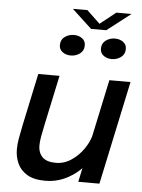

<svg xmlns="http://www.w3.org/2000/svg" viewBox="-59 -924 726 981"><g transform="rotate(5 304.0 -434.0)"><path d="M211 9.5Q152 9.5 117.2 -11.2Q82.5 -32 67.2 -65.8Q52 -99.5 52 -137.5Q52 -164 56.8 -192Q61.5 -220 71 -265.5L127.5 -531H236.5L184 -285Q175 -243 170 -215.5Q165 -188 165 -166.5Q165 -131.5 186.5 -109Q208 -86.5 256.5 -86.5Q299 -86.5 336.2 -111.8Q373.5 -137 399.5 -175.5Q425.5 -214 433.5 -253.5L480 -228Q470.5 -182 446.2 -139.5Q422 -97 386 -63.2Q350 -29.5 305.5 -10Q261 9.5 211 9.5ZM379 0 492 -531H600.5L487.5 0ZM284 -639.5Q259.5 -639.5 242 -652.5Q224.5 -665.5 224.5 -688Q224.5 -715.5 245 -730.5Q265.5 -745.5 292.5 -745.5Q316.5 -745.5 334 -732.8Q351.5 -720 351.5 -697Q351.5 -669.5 331 -654.5Q310.5 -639.5 284 -639.5ZM494 -639.5Q470 -639.5 452.5 -652.5Q435 -665.5 435 -688Q435 -715.5 455.5 -730.5Q476 -745.5 502.5 -745.5Q526.5 -745.5 544.2 -732.8Q562 -720 562 -697Q562 -669.5 541.2 -654.5Q520.5 -639.5 494 -639.5ZM274.5 -878H349L430.5 -800.5H400L497.5 -878H575.5L454 -784H376Z"/></g></svg>

Font: Epilogue Medium
Style: Italic
Weight: 500
Italic angle: -12°
Designer: Tyler Finck
Foundry: Etcetera Type Co
Version: Version 2.112